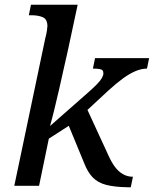

<svg xmlns="http://www.w3.org/2000/svg" viewBox="-20 -780 646 806"><path d="M513 6Q460 5 425.5 -4Q391 -13 369.5 -35Q348 -57 333 -96L253 -290L311 -279L185 -198L144 0H40L170 -619Q175 -637 177 -651.5Q179 -666 179 -670Q179 -699 160 -707.5Q141 -716 112 -716H101L110 -760H306L264 -564Q257 -535 248 -493.5Q239 -452 228.5 -406.5Q218 -361 208 -320Q198 -279 190 -251L348 -390Q373 -412 387.5 -427Q402 -442 408 -453Q414 -464 414 -472Q414 -481 410 -485Q406 -489 396 -490.5Q386 -492 370 -492L379 -536H606L597 -492Q574 -492 549 -481.5Q524 -471 496.5 -451Q469 -431 436 -401L311 -285L329 -358L435 -128Q448 -99 462.5 -79.5Q477 -60 496 -49Q515 -38 538 -38L529 6Z"/></svg>

Font: ET Text
Style: Italic
Weight: 470
Italic angle: -12°
Designer: Monotype Design Team
Foundry: Monotype Imaging Inc.
Version: Version 2.009